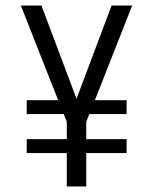

<svg xmlns="http://www.w3.org/2000/svg" viewBox="-20 -670 550 690"><path d="M76 -170H220V-233L209 -260H76V-310H189L55 -650H129L255 -315L381 -650H455L321 -310H435V-260H301L290 -233V-170H435V-120H290V0H220V-120H76Z"/></svg>

Font: Unica One
Style: Regular
Weight: 400
Designer: Eduardo Rodriguez Tunni
Foundry: Eduardo Rodriguez Tunni
Version: Version 2.000; ttfautohint (v1.8.4.7-5d5b);gftools[0.9.23]